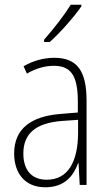

<svg xmlns="http://www.w3.org/2000/svg" viewBox="-20 -877 460 814"><path d="M325 -850V-857H280C250 -809 210 -758 167 -709V-699H191C234 -737 293 -804 325 -850ZM210 -632C165 -632 119 -619 80 -596L94 -565C136 -589 174 -598 208 -598C279 -598 310 -559 310 -446V-400L237 -394C111 -384 40 -331 40 -226C40 -147 82 -83 172 -83C254 -83 291 -131 311 -185H313L318 -93H347V-450C347 -579 305 -632 210 -632ZM240 -364 311 -369V-311C310 -194 270 -115 178 -115C115 -115 79 -155 79 -226C79 -312 133 -355 240 -364Z"/></svg>

Font: Noto Sans Telugu UI Condensed ExtraLight
Style: Regular
Weight: 200
Width: 3
Designer: Jelle Bosma - Monotype Design Team
Foundry: Monotype Imaging Inc.
Version: Version 2.005